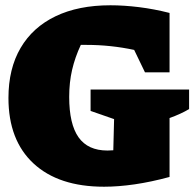

<svg xmlns="http://www.w3.org/2000/svg" viewBox="-20 -694 739 727"><path d="M374 13Q202 13 107 -75Q12 -163 12 -323Q12 -434 58 -512.5Q104 -591 190.5 -632.5Q277 -674 398 -674Q449 -674 506 -667Q563 -660 622 -645V-420H529L488 -505Q399 -524 308 -524Q297 -524 286 -524Q264 -477 253 -429.5Q242 -382 242 -327Q242 -224 277.5 -174Q313 -124 387 -124Q398 -124 409 -125L412 -243L323 -274V-355H696V-281Q681 -272 662.5 -263.5Q644 -255 622 -247V-24Q552 -5 490 4Q428 13 374 13Z"/></svg>

Font: Piazzolla SC Black
Style: Regular
Weight: 900
Designer: Juan Pablo del Peral
Foundry: Huerta Tipografica
Version: Version 1.330